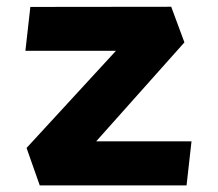

<svg xmlns="http://www.w3.org/2000/svg" viewBox="-20 -562 660 582"><path d="M100.5 0H545.5L560.5 -133.5H271.5L539 -433.5L499 -541.5L72 -541L57 -408H331.5L60.5 -113.5Z"/></svg>

Font: Monaspace Krypton ExtraBold
Style: Regular
Weight: 800
Designer: Riley Cran & the Lettermatic Team
Foundry: Lettermatic
Version: Version 1.101 (Monaspace Krypton)